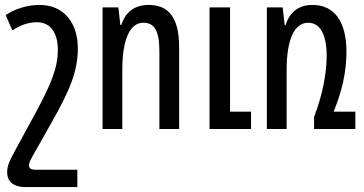

<svg xmlns="http://www.w3.org/2000/svg" viewBox="-20 -522 1473 777"><path d="M293 235V165H125C104 165 97 158 97 146C97 137 104 124 114 106L188 -25C260 -152 295 -231 295 -326C295 -433 235 -502 141 -502C91 -502 42 -487 3 -461L30 -399C63 -421 96 -432 130 -432C181 -432 214 -393 214 -321C214 -247 188 -183 119 -56L46 78C19 128 9 147 9 175C9 213 35 235 82 235Z M395 0H475V-240C475 -361 505 -430 560 -430C604 -430 625 -399 625 -315V0H705V-330C705 -456 659 -502 581 -502C527 -502 488 -475 471 -421H467L459 -492H395ZM828 0H996V-70H911V-492H828Z M1330 -70C1363 -150 1382 -228 1382 -313C1382 -433 1334 -502 1245 -502C1190 -502 1153 -475 1136 -421H1132L1124 -492H1060V0H1140V-240C1140 -361 1171 -430 1227 -430C1276 -430 1302 -381 1302 -296C1302 -223 1284 -134 1251 -49V0H1418V-70Z"/></svg>

Font: Noto Sans Armenian ExtraCondensed
Style: Regular
Weight: 400
Width: 2
Designer: Monotype Design Team
Foundry: Monotype Imaging Inc.
Version: Version 2.008